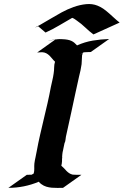

<svg xmlns="http://www.w3.org/2000/svg" viewBox="-20 -929 611 949"><path d="M252.4 -732.9Q244.1 -731.4 236.1 -730.5Q228 -729.5 219.7 -728Q215.8 -727.5 217.8 -728Q219.7 -728.5 225.1 -729.5Q230.5 -730.5 238 -731.7Q245.6 -732.9 253.9 -733.9L254.9 -734.4H259.8Q260.3 -734.4 260.5 -734.6Q260.7 -734.9 261.7 -734.9Q267.6 -735.8 273.9 -735.8Q280.3 -735.8 286.1 -735.4Q302.7 -734.9 314 -732.7Q325.2 -730.5 333.5 -726.6Q341.8 -722.7 347.9 -717.3Q354 -711.9 360.8 -704.6Q398.9 -721.7 438.5 -728.3Q478 -734.9 519.5 -736.3L428.7 -671.9Q419.9 -671.4 411.1 -671.4Q402.3 -671.4 393.6 -670.4Q388.2 -667 383.1 -663.8Q377.9 -660.6 372.6 -657.7Q374.5 -658.7 378.2 -660.6Q381.8 -662.6 385 -664.3Q388.2 -666 389.6 -666.7Q391.1 -667.5 389.2 -666Q388.2 -663.6 387.5 -660.9Q386.7 -658.2 385.7 -655.8Q384.8 -644.5 384.5 -633.8Q384.3 -623 383.3 -611.8Q381.3 -596.2 377.9 -581.1Q374.5 -565.9 370.6 -550.3Q360.4 -506.8 351.6 -463.6Q342.8 -420.4 333 -377Q326.2 -345.7 319.3 -314.7Q312.5 -283.7 305.7 -252.9Q304.2 -244.6 303.5 -236.6Q302.7 -228.5 298.8 -221.2Q298.3 -218.8 296.9 -211.9Q295.4 -205.1 293.9 -197.8Q292.5 -190.4 291.3 -184.6Q290 -178.7 289.6 -177.7L288.1 -167L287.1 -153.8V-152.3Q288.1 -152.8 287.4 -149.2Q286.6 -145.5 286.6 -143.1V-132.3Q286.1 -127 285.4 -121.1Q284.7 -115.2 283.2 -109.9Q290.5 -104 296.4 -97.4Q302.2 -90.8 308.3 -84.5Q314.5 -78.1 321.8 -73.2Q329.1 -68.4 338.9 -65.9Q350.1 -64.9 360.6 -64.9Q371.1 -64.9 382.3 -64.9L291.5 -0.5Q277.8 -0.5 263.7 -0.2Q249.5 0 235.8 -1.2Q222.2 -2.4 209 -6.3Q195.8 -10.3 184.1 -19Q180.7 -21.5 177.5 -24.4Q174.3 -27.3 171.9 -30.8Q99.6 -0.5 21.5 -0.5L112.3 -64.9Q118.2 -64.9 124.3 -65.2Q130.4 -65.4 136.2 -65.4L146.5 -71.3Q149.9 -83.5 149.4 -95.9Q148.9 -108.4 149.9 -120.6Q151.9 -136.2 155.5 -151.4Q159.2 -166.5 161.6 -182.1Q168.9 -222.2 178 -261.7Q187 -301.3 196.5 -340.8Q206.1 -380.4 215.1 -419.9Q224.1 -459.5 231.4 -499Q234.9 -516.1 238.8 -532.2Q242.7 -548.3 245.1 -565.4Q247.6 -581.1 247.6 -595.5Q247.6 -609.9 252 -624Q244.1 -631.3 237.8 -639.4Q231.4 -647.5 224.4 -654.3Q217.3 -661.1 208.5 -665.8Q199.7 -670.4 188 -670.9Q185.5 -670.9 183.1 -670.7Q180.7 -670.4 178.2 -670.4Q176.8 -670.4 174.3 -670.2Q171.9 -669.9 170.4 -669.9H169.4Q168 -669.4 166.7 -669.7Q165.5 -669.9 164.1 -669.9ZM168.5 -799.3Q164.6 -797.4 160.6 -795.7Q156.7 -793.9 152.8 -793Q153.3 -793.5 157.2 -795.4Q161.1 -797.4 165.8 -799.6Q170.4 -801.8 174.6 -804.2Q178.7 -806.6 180.7 -807.6Q194.3 -815.4 207.3 -823.2Q220.2 -831.1 233.4 -838.4Q255.9 -852.1 284.4 -867.7Q313 -883.3 343.8 -894.3Q374.5 -905.3 405.3 -908.4Q436 -911.6 462.4 -900.9Q478.5 -894.5 492.4 -884.5Q506.3 -874.5 519.5 -862.8Q532.7 -851.1 545.4 -839.4Q558.1 -827.6 571.3 -817.4L441.9 -758.8Q420.4 -774.9 401.4 -793.2Q382.3 -811.5 360.4 -826.7Q355 -830.6 349.4 -834.5Q343.8 -838.4 336.9 -840.8Q304.2 -822.3 272 -803Q239.7 -783.7 205.1 -768.1ZM165.5 -83Q167 -84 164.8 -82.5Q162.6 -81.1 160.2 -79.6ZM178.2 -804.7 176.3 -803.7Z"/></svg>

Font: Autopia Bold Italic
Style: Bold Italic
Weight: 700
Italic angle: -104°
Designer: Antoine Gelgon
Foundry: Antoine Gelgon
Version: V.1.0